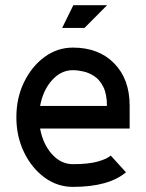

<svg xmlns="http://www.w3.org/2000/svg" viewBox="-20 -713 561 739"><path d="M134.3 -305.2H391.6Q391.6 -349.6 378.4 -377Q365.2 -404.3 344.7 -418.5Q324.2 -432.6 301.8 -437.7Q279.3 -442.9 260.7 -442.9Q214.8 -442.9 180.2 -404.3Q145.5 -365.7 134.3 -305.2ZM479 -218.3H134.3Q145.5 -157.7 180.2 -119.4Q214.8 -81.1 260.7 -81.1Q320.8 -81.1 356.7 -91.3Q392.6 -101.6 406.2 -114.3L464.8 -49.8Q397.9 6.3 260.7 6.3Q200.7 6.3 151.4 -29.8Q102.1 -65.9 72.5 -127Q43 -188 43 -261.7Q43 -335.9 72.5 -396.7Q102.1 -457.5 151.4 -493.7Q200.7 -529.8 260.7 -529.8Q360.4 -529.8 419.7 -469Q479 -408.2 479 -306.6ZM219.2 -605.5 262.2 -692.9H392.1L305.2 -605.5Z"/></svg>

Font: Qaz
Style: Regular
Weight: 400
Designer: GGBotNet
Foundry: f0n7
Version: 0.70